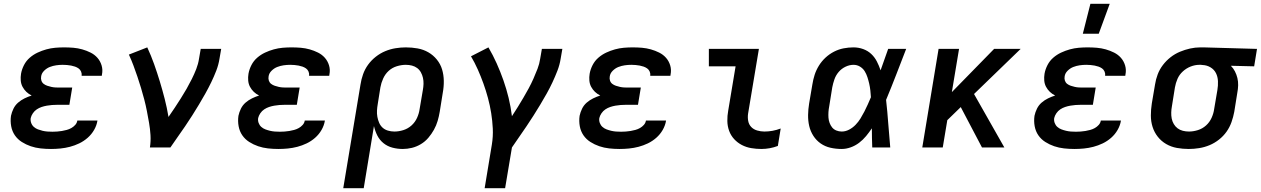

<svg xmlns="http://www.w3.org/2000/svg" viewBox="-20 -778 6652 1013"><path d="M249 8Q221 8 194 5Q167 2 142 -6.5Q117 -15 95 -29Q73 -43 58.5 -64Q44 -85 39 -112Q34 -139 38 -167Q42 -186 51 -204.5Q60 -223 75.5 -236.5Q91 -250 109.5 -259Q128 -268 147 -274Q131 -282 119 -293.5Q107 -305 99 -320Q91 -335 89.5 -353Q88 -371 91 -389Q95 -412 106.5 -434.5Q118 -457 137 -473.5Q156 -490 178.5 -500.5Q201 -511 224.5 -517.5Q248 -524 271.5 -526Q295 -528 318 -528Q343 -528 367 -526Q391 -524 414 -517.5Q437 -511 458 -500.5Q479 -490 494 -473Q509 -456 516 -433Q523 -410 518 -385L517 -378H410L411 -380Q412 -391 407.5 -401Q403 -411 394.5 -417Q386 -423 376 -426.5Q366 -430 355.5 -432Q345 -434 333.5 -435Q322 -436 311 -436Q294 -436 276.5 -433.5Q259 -431 242.5 -424.5Q226 -418 212.5 -404.5Q199 -391 197 -374Q195 -363 198.5 -352.5Q202 -342 210.5 -335.5Q219 -329 229.5 -325.5Q240 -322 251 -319.5Q262 -317 273.5 -316.5Q285 -316 296 -316H361L346 -225H281Q268 -225 254.5 -224Q241 -223 227 -220.5Q213 -218 199.5 -213.5Q186 -209 174 -201Q162 -193 153.5 -180.5Q145 -168 142 -155Q140 -142 144.5 -129.5Q149 -117 158.5 -108.5Q168 -100 180 -95.5Q192 -91 204.5 -88Q217 -85 230 -84Q243 -83 257 -83Q269 -83 282 -84Q295 -85 307 -87Q319 -89 332 -92.5Q345 -96 356.5 -102.5Q368 -109 377 -119Q386 -129 388 -142H494V-141Q490 -116 476.5 -92.5Q463 -69 442.5 -51Q422 -33 398 -21.5Q374 -10 349 -3.5Q324 3 299 5.5Q274 8 249 8Z M771 0Q776 -33 774 -65.5Q772 -98 766.5 -129.5Q761 -161 755 -192Q749 -223 741 -253.5Q733 -284 724 -314Q715 -344 705 -373.5Q695 -403 684 -432.5Q673 -462 660 -490L757 -528Q777 -485 793 -440Q809 -395 823 -349Q837 -303 849 -256Q861 -209 869 -161Q886 -185 902 -209.5Q918 -234 934 -259Q950 -284 964.5 -309.5Q979 -335 992 -361Q1005 -387 1015.5 -414Q1026 -441 1030 -468L1039 -520H1147L1138 -468Q1133 -436 1121 -405Q1109 -374 1094.5 -344Q1080 -314 1063.5 -284.5Q1047 -255 1029.5 -226Q1012 -197 994 -168.5Q976 -140 956.5 -111.5Q937 -83 917.5 -55.5Q898 -28 879 0Z M1449 8Q1421 8 1394 5Q1367 2 1342 -6.5Q1317 -15 1295 -29Q1273 -43 1258.5 -64Q1244 -85 1239 -112Q1234 -139 1238 -167Q1242 -186 1251 -204.5Q1260 -223 1275.5 -236.5Q1291 -250 1309.5 -259Q1328 -268 1347 -274Q1331 -282 1319 -293.5Q1307 -305 1299 -320Q1291 -335 1289.5 -353Q1288 -371 1291 -389Q1295 -412 1306.5 -434.5Q1318 -457 1337 -473.5Q1356 -490 1378.5 -500.5Q1401 -511 1424.5 -517.5Q1448 -524 1471.5 -526Q1495 -528 1518 -528Q1543 -528 1567 -526Q1591 -524 1614 -517.5Q1637 -511 1658 -500.5Q1679 -490 1694 -473Q1709 -456 1716 -433Q1723 -410 1718 -385L1717 -378H1610L1611 -380Q1612 -391 1607.5 -401Q1603 -411 1594.5 -417Q1586 -423 1576 -426.5Q1566 -430 1555.5 -432Q1545 -434 1533.5 -435Q1522 -436 1511 -436Q1494 -436 1476.5 -433.5Q1459 -431 1442.5 -424.5Q1426 -418 1412.5 -404.5Q1399 -391 1397 -374Q1395 -363 1398.5 -352.5Q1402 -342 1410.5 -335.5Q1419 -329 1429.5 -325.5Q1440 -322 1451 -319.5Q1462 -317 1473.5 -316.5Q1485 -316 1496 -316H1561L1546 -225H1481Q1468 -225 1454.5 -224Q1441 -223 1427 -220.5Q1413 -218 1399.5 -213.5Q1386 -209 1374 -201Q1362 -193 1353.5 -180.5Q1345 -168 1342 -155Q1340 -142 1344.5 -129.5Q1349 -117 1358.5 -108.5Q1368 -100 1380 -95.5Q1392 -91 1404.5 -88Q1417 -85 1430 -84Q1443 -83 1457 -83Q1469 -83 1482 -84Q1495 -85 1507 -87Q1519 -89 1532 -92.5Q1545 -96 1556.5 -102.5Q1568 -109 1577 -119Q1586 -129 1588 -142H1694V-141Q1690 -116 1676.5 -92.5Q1663 -69 1642.5 -51Q1622 -33 1598 -21.5Q1574 -10 1549 -3.5Q1524 3 1499 5.5Q1474 8 1449 8Z M1791 215 1882 -332Q1886 -359 1895.5 -386Q1905 -413 1922 -436.5Q1939 -460 1962.5 -478.5Q1986 -497 2012.5 -508Q2039 -519 2066.5 -523.5Q2094 -528 2121 -528Q2153 -528 2183.5 -522.5Q2214 -517 2240 -502Q2266 -487 2285 -463.5Q2304 -440 2312.5 -411.5Q2321 -383 2321.5 -351.5Q2322 -320 2316 -288L2300 -188Q2296 -164 2289 -140Q2282 -116 2269.5 -93.5Q2257 -71 2240 -51Q2223 -31 2200.5 -17.5Q2178 -4 2153.5 2Q2129 8 2105 8Q2077 8 2050.5 1Q2024 -6 2003.5 -22.5Q1983 -39 1971 -62.5Q1959 -86 1953 -113L1899 215ZM2061 -84Q2084 -84 2108 -91.5Q2132 -99 2151 -116Q2170 -133 2180.5 -156.5Q2191 -180 2194 -203L2211 -303Q2214 -319 2214.5 -335.5Q2215 -352 2211.5 -367.5Q2208 -383 2200.5 -396.5Q2193 -410 2181 -419Q2169 -428 2153.5 -432Q2138 -436 2121 -436Q2098 -436 2073.5 -428.5Q2049 -421 2030.5 -404Q2012 -387 2001.5 -363.5Q1991 -340 1987 -317L1973 -229Q1970 -212 1969 -195Q1968 -178 1971 -161.5Q1974 -145 1980.5 -130Q1987 -115 1998.5 -104.5Q2010 -94 2026.5 -89Q2043 -84 2061 -84Z M2537 215 2575 -15Q2582 -58 2580 -99.5Q2578 -141 2571.5 -181.5Q2565 -222 2554.5 -261Q2544 -300 2530.5 -337.5Q2517 -375 2501 -411Q2485 -447 2465 -481L2557 -528Q2581 -487 2600.5 -443.5Q2620 -400 2636 -354.5Q2652 -309 2663.5 -261.5Q2675 -214 2681 -165Q2697 -189 2712 -213.5Q2727 -238 2741.5 -262.5Q2756 -287 2769.5 -312Q2783 -337 2794.5 -363Q2806 -389 2816 -415Q2826 -441 2830 -468L2839 -520H2947L2938 -468Q2933 -436 2921 -405Q2909 -374 2895 -344Q2881 -314 2864.5 -284.5Q2848 -255 2830.5 -226Q2813 -197 2795 -168.5Q2777 -140 2758 -112Q2739 -84 2719.5 -56Q2700 -28 2681 0L2645 215Z M3249 8Q3221 8 3194 5Q3167 2 3142 -6.5Q3117 -15 3095 -29Q3073 -43 3058.5 -64Q3044 -85 3039 -112Q3034 -139 3038 -167Q3042 -186 3051 -204.5Q3060 -223 3075.5 -236.5Q3091 -250 3109.5 -259Q3128 -268 3147 -274Q3131 -282 3119 -293.5Q3107 -305 3099 -320Q3091 -335 3089.5 -353Q3088 -371 3091 -389Q3095 -412 3106.5 -434.5Q3118 -457 3137 -473.5Q3156 -490 3178.5 -500.5Q3201 -511 3224.5 -517.5Q3248 -524 3271.5 -526Q3295 -528 3318 -528Q3343 -528 3367 -526Q3391 -524 3414 -517.5Q3437 -511 3458 -500.5Q3479 -490 3494 -473Q3509 -456 3516 -433Q3523 -410 3518 -385L3517 -378H3410L3411 -380Q3412 -391 3407.5 -401Q3403 -411 3394.5 -417Q3386 -423 3376 -426.5Q3366 -430 3355.5 -432Q3345 -434 3333.5 -435Q3322 -436 3311 -436Q3294 -436 3276.5 -433.5Q3259 -431 3242.5 -424.5Q3226 -418 3212.5 -404.5Q3199 -391 3197 -374Q3195 -363 3198.5 -352.5Q3202 -342 3210.5 -335.5Q3219 -329 3229.5 -325.5Q3240 -322 3251 -319.5Q3262 -317 3273.5 -316.5Q3285 -316 3296 -316H3361L3346 -225H3281Q3268 -225 3254.5 -224Q3241 -223 3227 -220.5Q3213 -218 3199.5 -213.5Q3186 -209 3174 -201Q3162 -193 3153.5 -180.5Q3145 -168 3142 -155Q3140 -142 3144.5 -129.5Q3149 -117 3158.5 -108.5Q3168 -100 3180 -95.5Q3192 -91 3204.5 -88Q3217 -85 3230 -84Q3243 -83 3257 -83Q3269 -83 3282 -84Q3295 -85 3307 -87Q3319 -89 3332 -92.5Q3345 -96 3356.5 -102.5Q3368 -109 3377 -119Q3386 -129 3388 -142H3494V-141Q3490 -116 3476.5 -92.5Q3463 -69 3442.5 -51Q3422 -33 3398 -21.5Q3374 -10 3349 -3.5Q3324 3 3299 5.5Q3274 8 3249 8Z M3997 8Q3970 8 3943.5 3.5Q3917 -1 3894 -13Q3871 -25 3853.5 -44Q3836 -63 3827 -87.5Q3818 -112 3817.5 -139.5Q3817 -167 3822 -194L3861 -428H3720V-520H3984L3927 -179Q3924 -159 3927.5 -140Q3931 -121 3943.5 -108Q3956 -95 3975 -89.5Q3994 -84 4013 -84Q4035 -84 4056.5 -88Q4078 -92 4099 -100L4084 -8Q4063 0 4041 4Q4019 8 3997 8Z M4421 8Q4390 8 4361.5 1.5Q4333 -5 4310 -21Q4287 -37 4271.5 -61Q4256 -85 4249.5 -113Q4243 -141 4243.5 -171.5Q4244 -202 4249 -232L4266 -332Q4270 -358 4278 -383Q4286 -408 4300.5 -431.5Q4315 -455 4335.5 -474Q4356 -493 4380.5 -505.5Q4405 -518 4431 -523Q4457 -528 4483 -528Q4510 -528 4534.5 -519Q4559 -510 4577 -493Q4595 -476 4606.5 -453.5Q4618 -431 4626 -407Q4636 -435 4646 -463.5Q4656 -492 4666 -520H4761Q4735 -453 4709 -385.5Q4683 -318 4655 -251Q4662 -189 4666.5 -126Q4671 -63 4677 0H4582Q4581 -25 4580.5 -50.5Q4580 -76 4580 -101Q4566 -80 4549.5 -60Q4533 -40 4512.5 -24.5Q4492 -9 4468 -0.5Q4444 8 4421 8ZM4421 -84Q4441 -84 4460 -94Q4479 -104 4494 -119.5Q4509 -135 4520 -153Q4531 -171 4540.5 -189.5Q4550 -208 4558.5 -227Q4567 -246 4575 -265Q4574 -283 4572 -301Q4570 -319 4566 -336.5Q4562 -354 4556.5 -371Q4551 -388 4542 -402.5Q4533 -417 4517.5 -426.5Q4502 -436 4483 -436Q4462 -436 4441 -426Q4420 -416 4405 -398.5Q4390 -381 4382.5 -359.5Q4375 -338 4371 -317L4355 -217Q4352 -202 4351 -187Q4350 -172 4351 -157.5Q4352 -143 4357 -129.5Q4362 -116 4370.5 -105.5Q4379 -95 4392.5 -89.5Q4406 -84 4421 -84Z M5161 0 5049 -213 4978 -144 4954 0H4846L4932 -520H5040L5002 -292L5225 -520H5365L5119 -282L5279 0Z M5649 8Q5621 8 5594 5Q5567 2 5542 -6.5Q5517 -15 5495 -29Q5473 -43 5458.5 -64Q5444 -85 5439 -112Q5434 -139 5438 -167Q5442 -186 5451 -204.5Q5460 -223 5475.5 -236.5Q5491 -250 5509.5 -259Q5528 -268 5547 -274Q5531 -282 5519 -293.5Q5507 -305 5499 -320Q5491 -335 5489.5 -353Q5488 -371 5491 -389Q5495 -412 5506.5 -434.5Q5518 -457 5537 -473.5Q5556 -490 5578.5 -500.5Q5601 -511 5624.5 -517.5Q5648 -524 5671.5 -526Q5695 -528 5718 -528Q5743 -528 5767 -526Q5791 -524 5814 -517.5Q5837 -511 5858 -500.5Q5879 -490 5894 -473Q5909 -456 5916 -433Q5923 -410 5918 -385L5917 -378H5810L5811 -380Q5812 -391 5807.5 -401Q5803 -411 5794.5 -417Q5786 -423 5776 -426.5Q5766 -430 5755.5 -432Q5745 -434 5733.5 -435Q5722 -436 5711 -436Q5694 -436 5676.5 -433.5Q5659 -431 5642.5 -424.5Q5626 -418 5612.5 -404.5Q5599 -391 5597 -374Q5595 -363 5598.5 -352.5Q5602 -342 5610.5 -335.5Q5619 -329 5629.5 -325.5Q5640 -322 5651 -319.5Q5662 -317 5673.5 -316.5Q5685 -316 5696 -316H5761L5746 -225H5681Q5668 -225 5654.5 -224Q5641 -223 5627 -220.5Q5613 -218 5599.5 -213.5Q5586 -209 5574 -201Q5562 -193 5553.5 -180.5Q5545 -168 5542 -155Q5540 -142 5544.5 -129.5Q5549 -117 5558.5 -108.5Q5568 -100 5580 -95.5Q5592 -91 5604.5 -88Q5617 -85 5630 -84Q5643 -83 5657 -83Q5669 -83 5682 -84Q5695 -85 5707 -87Q5719 -89 5732 -92.5Q5745 -96 5756.5 -102.5Q5768 -109 5777 -119Q5786 -129 5788 -142H5894V-141Q5890 -116 5876.5 -92.5Q5863 -69 5842.5 -51Q5822 -33 5798 -21.5Q5774 -10 5749 -3.5Q5724 3 5699 5.5Q5674 8 5649 8ZM5693 -600 5733 -758H5835L5777 -600Z M6252 8Q6220 8 6189.5 2.5Q6159 -3 6133 -18Q6107 -33 6088.5 -56.5Q6070 -80 6061 -108.5Q6052 -137 6052 -168.5Q6052 -200 6057 -232L6074 -332Q6078 -359 6088 -385.5Q6098 -412 6115.5 -435Q6133 -458 6156 -476Q6179 -494 6205.5 -505Q6232 -516 6259 -522Q6286 -528 6313 -528H6331L6612 -520L6597 -428L6474 -431Q6487 -418 6495.5 -401.5Q6504 -385 6508.5 -366.5Q6513 -348 6512.5 -328Q6512 -308 6508 -288L6492 -188Q6487 -161 6477.5 -134Q6468 -107 6451.5 -83.5Q6435 -60 6411.5 -41.5Q6388 -23 6361.5 -12Q6335 -1 6307 3.5Q6279 8 6252 8ZM6253 -84Q6276 -84 6300 -91.5Q6324 -99 6343 -116Q6362 -133 6372.5 -156.5Q6383 -180 6386 -203L6403 -303Q6407 -326 6406 -349.5Q6405 -373 6395.5 -392Q6386 -411 6367 -422.5Q6348 -434 6325 -435L6316 -436H6308Q6285 -436 6262 -427Q6239 -418 6220.5 -401Q6202 -384 6192.5 -362Q6183 -340 6179 -317L6163 -217Q6160 -201 6159.5 -184.5Q6159 -168 6162 -152.5Q6165 -137 6173 -123.5Q6181 -110 6193 -101Q6205 -92 6220.5 -88Q6236 -84 6253 -84Z"/></svg>

Font: Iosevka SmBd Ex Obl
Style: Regular
Weight: 600
Width: 7
Italic angle: -9°
Monospace: yes
Designer: Belleve Invis
Foundry: Belleve Invis
Version: Version 32.5.0; ttfautohint (v1.8.4)